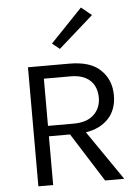

<svg xmlns="http://www.w3.org/2000/svg" viewBox="-60 -963 733 1009"><g transform="rotate(-5 306.0 -458.0)"><path d="M554 0H453L290.5 -257H179V0H101V-628H320Q430.5 -628 483 -576.5Q538 -524.5 538 -442Q538 -366 493.8 -319.2Q449.5 -272.5 374.5 -261ZM314 -312Q384.5 -312 421.2 -347Q458 -382 458 -437Q458 -473 443.2 -501Q428.5 -529 397.8 -545Q367 -561 320 -561H179V-312ZM276.5 -709.5 237.5 -741 405.5 -916.5 460 -872Z"/></g></svg>

Font: Betina Sans
Style: Regular
Weight: 400
Designer: Jonathan Pinhorn (font) & Cristiano Sobral (main changes)
Version: Version 2.001;April 28, 2021;FontCreator 13.0.0.2655 32-bit;